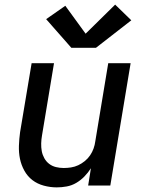

<svg xmlns="http://www.w3.org/2000/svg" viewBox="-20 -804 640 832"><path d="M226 8Q198 8 170 0.5Q142 -7 120.5 -23.5Q99 -40 85.5 -64.5Q72 -89 66.5 -116Q61 -143 62 -172.5Q63 -202 67 -231L117 -530H214L162 -217Q159 -200 158.5 -182.5Q158 -165 161 -149Q164 -133 172 -118.5Q180 -104 193 -94Q206 -84 222.5 -80Q239 -76 256 -76Q272 -76 288 -78.5Q304 -81 319 -88Q334 -95 347.5 -106Q361 -117 370.5 -131Q380 -145 385.5 -160.5Q391 -176 393 -192L449 -530H546L458 0H362L374 -75Q362 -56 346 -39.5Q330 -23 310.5 -11.5Q291 0 269 4Q247 8 226 8ZM289 -597 180 -721 263 -779 351 -658 479 -784 549 -716 396 -597Z"/></svg>

Font: Iosevka Curly MdExObl
Style: Regular
Weight: 500
Width: 7
Italic angle: -9°
Monospace: yes
Designer: Belleve Invis
Foundry: Belleve Invis
Version: Version 11.1.0; ttfautohint (v1.8.3)